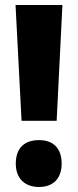

<svg xmlns="http://www.w3.org/2000/svg" viewBox="-20 -734 311 766"><path d="M206 -252 229 -714H42L66 -252ZM43 -81C43 -22 79 12 136 12C192 12 226 -22 226 -81C226 -141 194 -175 136 -175C75 -175 43 -141 43 -81Z"/></svg>

Font: Noto Sans Gujarati ExtraCondensed Black
Style: Regular
Weight: 900
Width: 2
Designer: Jelle Bosma - Monotype Design Team, Universal Thirst
Foundry: Monotype Imaging Inc.
Version: Version 2.106